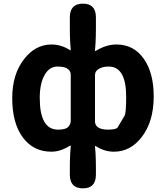

<svg xmlns="http://www.w3.org/2000/svg" viewBox="-20 -818 909 1053"><path d="M435 215Q363 215 363 140V101Q363 62 365 23L368 -17Q368 -22 364 -19Q311 14 262 14Q163 14 105 -64.5Q47 -143 47 -280Q47 -411 113 -495Q175 -574 262 -574Q316 -574 364 -543Q368 -540 368 -545L365 -583Q363 -622 363 -661V-723Q363 -798 435 -798Q506 -798 506 -723V-661Q506 -622 504 -583L501 -541Q501 -536 505 -539Q563 -574 618 -574Q713 -574 768 -496.5Q823 -419 823 -289Q823 -151 757 -66Q695 14 605 14Q552 14 505 -17Q501 -20 501 -15L504 23Q506 62 506 101V140Q506 215 435 215ZM298 -107Q339 -107 353 -121Q368 -136 368 -157V-408Q368 -427 353 -439Q337 -453 294.5 -453Q252 -453 226 -409Q198 -362 198 -281Q198 -107 298 -107ZM572 -107Q617 -107 625 -119Q644 -151 663 -183Q672 -199 672 -287Q672 -453 576 -453Q537 -453 516 -436Q501 -425 501 -406V-152Q501 -133 516 -121Q534 -107 572 -107Z"/></svg>

Font: Resource Han Rounded KR
Style: Bold
Weight: 700
Designer: Cyano Hao (round all glyphs); Ryoko NISHIZUKA 西塚涼子 (kana, bopomofo & ideographs); Paul D. Hunt (Latin, Greek & Cyrillic)
Foundry: Cyano Hao
Version: 0.990